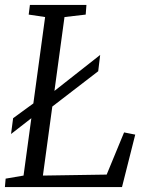

<svg xmlns="http://www.w3.org/2000/svg" viewBox="-20 -763 606 783"><path d="M0 0 3 -34.5 76 -47 164 -693.5 97 -703.5 102 -743H332.5L329.5 -703.5L243 -693.5L155 -47L415 -51L486 -223L531.5 -214L477.5 0ZM25 -216.5 33.5 -281 131.5 -352.5 158.5 -358 388.5 -539 380.5 -472.5 168 -309 137.5 -304Z"/></svg>

Font: Merriweather 20pt Light
Style: Italic
Weight: 300
Italic angle: -7.8°
Version: Version 2.101